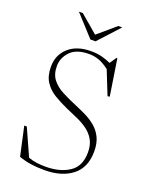

<svg xmlns="http://www.w3.org/2000/svg" viewBox="-159 -942 815 1037"><g transform="rotate(20 248.5 -424.0)"><path d="M446.5 -177Q446.5 -83.5 386.5 -36.8Q326.5 10 228 10Q184 10 149.8 5Q115.5 0 80 -12.5L43.5 -179H58L127.5 -24.5Q152.5 -15.5 177.5 -12.5Q202.5 -9.5 227 -9.5Q309.5 -9.5 363 -45Q416.5 -80.5 416.5 -160Q416.5 -203 399.8 -232.2Q383 -261.5 355.5 -281.2Q328 -301 295.2 -315.5Q262.5 -330 230 -344Q187 -363 150.5 -385Q114 -407 92 -440.8Q70 -474.5 70 -527.5Q70 -595 117.2 -637.5Q164.5 -680 246 -680Q281.5 -680 308.5 -673Q335.5 -666 360.5 -654.5L387 -693H391.5L424 -483.5L412 -481.5L357.5 -618Q325.5 -642.5 298.2 -652.2Q271 -662 241.5 -662Q169 -662 134 -625.5Q99 -589 99 -541.5Q99 -494 122.5 -464.5Q146 -435 183.8 -415.5Q221.5 -396 264.5 -378Q297 -364.5 329 -349Q361 -333.5 387.8 -311.2Q414.5 -289 430.5 -256.5Q446.5 -224 446.5 -177ZM359.5 -858 249.5 -738H220L110.5 -858H133L235 -771L337 -858Z"/></g></svg>

Font: Newsreader Text ExtraLight
Style: Regular
Weight: 275
Designer: Hugues Gentile
Foundry: Production Type
Version: Version 1.001